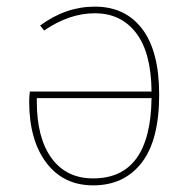

<svg xmlns="http://www.w3.org/2000/svg" viewBox="-20 -549 572 579"><path d="M261 -11Q434 -11 437 -253H91V-243Q91 -133 135.5 -72Q180 -11 261 -11ZM266 -529Q358 -529 409 -461.5Q460 -394 460 -264Q460 -126 407 -58Q354 10 261 10Q171 10 119.5 -58.5Q68 -127 68 -243Q68 -255 70 -273H437Q436 -390 390.5 -449.5Q345 -509 266 -509Q189 -509 113 -457L101 -472Q178 -529 266 -529Z"/></svg>

Font: FiraSans
Style: Regular
Weight: 150
Designer: Carrois Corporate & Edenspiekermann AG
Foundry: Carrois Corporate GbR & Edenspiekermann AG
Version: Version 3.106;PS 003.106;hotconv 1.0.70;makeotf.lib2.5.58329